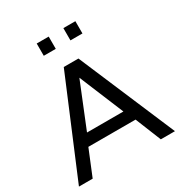

<svg xmlns="http://www.w3.org/2000/svg" viewBox="-212 -1095 1179 1247"><g transform="rotate(-30 377.0 -471.0)"><path d="M534 -850H444V-942H534ZM334 -850H244V-942H334ZM737 0H631L553 -193H199L120 0H17L320 -722H430ZM511 -278 373 -611 238 -278Z"/></g></svg>

Font: Mingzat
Style: Regular
Weight: 400
Designer: Jason Glavy (Lepcha), Lorna Priest (Lepcha additions), Walt Agee (Sophia), Victor Gaultney (Sophia)
Foundry: SIL International
Version: Version 0.100